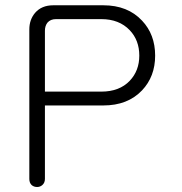

<svg xmlns="http://www.w3.org/2000/svg" viewBox="-20 -708 707 745"><path d="M380.9 -687.5H186.5Q141.6 -687.5 116.2 -658.2Q93.8 -631.8 93.8 -593.8V-13.7Q93.8 1 102.5 9.8Q111.3 17.6 124 17.6Q135.7 17.6 144.5 9.8Q154.3 1 154.3 -13.7V-298.8H380.9Q475.6 -298.8 531.2 -357.4Q582 -411.1 582 -492.2Q582 -574.2 531.2 -627.9Q475.6 -687.5 380.9 -687.5ZM373 -352.5H154.3V-588.9Q154.3 -607.4 164.1 -620.1Q175.8 -633.8 197.3 -633.8H373Q442.4 -633.8 483.4 -590.8Q520.5 -551.8 520.5 -492.2Q520.5 -433.6 483.4 -394.5Q443.4 -352.5 373 -352.5Z"/></svg>

Font: Gulim
Style: Regular
Weight: 400
Version: Version 2.21